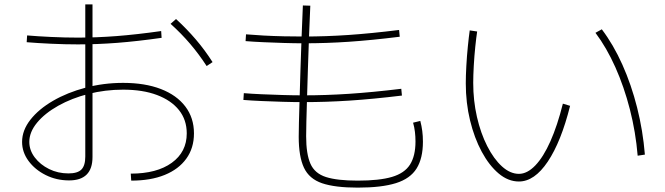

<svg xmlns="http://www.w3.org/2000/svg" viewBox="-20 -826 3040 878"><path d="M578 -32Q697 -32 765.5 -81.5Q834 -131 834 -216Q834 -278 798.5 -322.5Q763 -367 698 -391.5Q633 -416 543 -416Q461 -416 384.5 -396.5Q308 -377 246.5 -342.5Q185 -308 149.5 -265Q114 -222 114 -177Q114 -139 139 -106Q164 -73 204.5 -53Q245 -33 293 -33Q335 -33 352.5 -51Q370 -69 370 -110V-806H403V-108Q403 -1 296 -1Q238 -1 189 -25.5Q140 -50 110.5 -90Q81 -130 81 -177Q81 -230 119 -278.5Q157 -327 222.5 -365Q288 -403 371 -425Q454 -447 543 -447Q643 -447 715.5 -419Q788 -391 827.5 -339Q867 -287 867 -216Q867 -149 832 -100.5Q797 -52 733 -26Q669 0 580 0ZM336 -623Q278 -623 213.5 -626Q149 -629 102 -633L104 -664Q150 -660 214 -657Q278 -654 336 -654Q422 -654 513 -661Q604 -668 717 -684L719 -653Q607 -637 515.5 -630Q424 -623 336 -623ZM925 -524Q890 -578 849.5 -625.5Q809 -673 760 -717L785 -739Q834 -694 875.5 -645.5Q917 -597 952 -542Z M1616 32Q1512 32 1453 12Q1394 -8 1370 -59Q1346 -110 1346 -200Q1346 -221 1347 -266Q1348 -311 1350 -373Q1352 -435 1354 -506.5Q1356 -578 1359 -653.5Q1362 -729 1365 -801L1399 -800Q1396 -730 1393 -655.5Q1390 -581 1388 -509.5Q1386 -438 1384 -376.5Q1382 -315 1381 -269.5Q1380 -224 1380 -203Q1380 -122 1399.5 -77.5Q1419 -33 1470.5 -16.5Q1522 0 1616 0Q1715 0 1772.5 -17Q1830 -34 1855 -73.5Q1880 -113 1880 -179Q1880 -201 1877.5 -222.5Q1875 -244 1869 -265L1902 -273Q1908 -250 1911 -227Q1914 -204 1914 -178Q1914 -102 1885 -55.5Q1856 -9 1790.5 11.5Q1725 32 1616 32ZM1369 -359Q1323 -359 1273 -360.5Q1223 -362 1176.5 -364Q1130 -366 1093 -369L1095 -400Q1131 -397 1177 -395Q1223 -393 1273 -391.5Q1323 -390 1369 -390Q1470 -390 1576.5 -397Q1683 -404 1815 -420L1818 -389Q1686 -373 1579 -366Q1472 -359 1369 -359ZM1371 -628Q1327 -628 1278.5 -629.5Q1230 -631 1184.5 -633Q1139 -635 1103 -638L1105 -669Q1140 -666 1185 -663.5Q1230 -661 1278.5 -660Q1327 -659 1371 -659Q1470 -659 1573 -666Q1676 -673 1805 -689L1808 -658Q1679 -642 1575.5 -635Q1472 -628 1371 -628Z M2353 4Q2304 4 2260.5 -32.5Q2217 -69 2183 -132Q2149 -195 2129.5 -275.5Q2110 -356 2110 -445Q2110 -479 2112.5 -524.5Q2115 -570 2119.5 -614.5Q2124 -659 2128 -687L2162 -682Q2158 -656 2153.5 -613Q2149 -570 2146.5 -525Q2144 -480 2144 -447Q2144 -366 2161 -291.5Q2178 -217 2208 -158Q2238 -99 2275.5 -65Q2313 -31 2353 -31Q2391 -31 2428 -69.5Q2465 -108 2497 -180Q2529 -252 2554 -352L2587 -342Q2546 -178 2485 -87Q2424 4 2353 4ZM2896 -114Q2887 -222 2860.5 -325.5Q2834 -429 2794 -518.5Q2754 -608 2703 -676L2732 -692Q2785 -622 2826 -530.5Q2867 -439 2893.5 -334Q2920 -229 2929 -119Z"/></svg>

Font: M PLUS 2 Thin ExtraLight
Style: Regular
Weight: 250
Version: Version 1.001